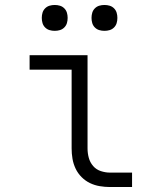

<svg xmlns="http://www.w3.org/2000/svg" viewBox="-20 -752 640 772"><path d="M422 0Q402 0 381 -3.5Q360 -7 341.5 -16Q323 -25 308 -40Q293 -55 284 -74Q275 -93 271.5 -113.5Q268 -134 268 -155V-472H99V-530H332V-155Q332 -136 337 -117.5Q342 -99 354.5 -84.5Q367 -70 385.5 -64Q404 -58 422 -58H511V0ZM400 -628Q389 -628 379 -631Q369 -634 361.5 -641.5Q354 -649 351 -659Q348 -669 348 -680Q348 -691 351 -701Q354 -711 361.5 -718.5Q369 -726 379 -729Q389 -732 400 -732Q411 -732 421 -729Q431 -726 438.5 -718.5Q446 -711 449 -701Q452 -691 452 -680Q452 -669 449 -659Q446 -649 438.5 -641.5Q431 -634 421 -631Q411 -628 400 -628ZM200 -628Q189 -628 179 -631Q169 -634 161.5 -641.5Q154 -649 151 -659Q148 -669 148 -680Q148 -691 151 -701Q154 -711 161.5 -718.5Q169 -726 179 -729Q189 -732 200 -732Q211 -732 221 -729Q231 -726 238.5 -718.5Q246 -711 249 -701Q252 -691 252 -680Q252 -669 249 -659Q246 -649 238.5 -641.5Q231 -634 221 -631Q211 -628 200 -628Z"/></svg>

Font: Iosevka Slab Light Extended
Style: Regular
Weight: 300
Width: 7
Monospace: yes
Designer: Belleve Invis
Foundry: Belleve Invis
Version: Version 11.1.0; ttfautohint (v1.8.3)